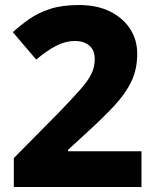

<svg xmlns="http://www.w3.org/2000/svg" viewBox="-20 -744 618 764"><path d="M543 0H35V-115L212 -294Q266 -350 298 -386Q330 -422 343.5 -449.5Q357 -477 357 -508Q357 -545 335 -563Q313 -581 278 -581Q241 -581 204 -562Q167 -543 124 -507L31 -616Q62 -644 97 -668.5Q132 -693 179.5 -708.5Q227 -724 294 -724Q366 -724 417.5 -698.5Q469 -673 497.5 -629.5Q526 -586 526 -530Q526 -469 503 -420.5Q480 -372 435 -323.5Q390 -275 325 -216L251 -148V-142H543Z"/></svg>

Font: Noto Sans Gujarati UI ExtraBold
Style: Regular
Weight: 800
Designer: Jelle Bosma - Monotype Design Team, Universal Thirst
Foundry: Monotype Imaging Inc.
Version: Version 2.106; ttfautohint (v1.8.4.7-5d5b)